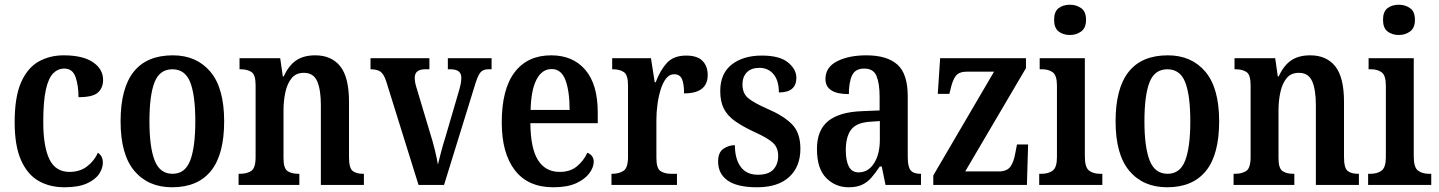

<svg xmlns="http://www.w3.org/2000/svg" viewBox="-20 -782 6087 812"><path d="M253 10Q190 10 143 -17Q96 -44 69 -104.5Q42 -165 42 -265Q42 -373 69.5 -434.5Q97 -496 144 -522Q191 -548 249 -548Q330 -548 373 -519Q416 -490 416 -444Q416 -411 394.5 -391Q373 -371 312 -371Q312 -420 299.5 -456Q287 -492 252 -492Q225 -492 205 -472Q185 -452 174 -403Q163 -354 163 -266Q163 -162 189 -108.5Q215 -55 274 -55Q318 -55 348.5 -78.5Q379 -102 394 -136Q415 -122 415 -94Q415 -71 399.5 -47Q384 -23 348 -6.5Q312 10 253 10Z M708 10Q607 10 548.5 -59Q490 -128 490 -269Q490 -548 711 -548Q811 -548 869.5 -479Q928 -410 928 -269Q928 -128 872 -59Q816 10 708 10ZM710 -47Q763 -47 784.5 -103.5Q806 -160 806 -269Q806 -379 784.5 -434Q763 -489 709 -489Q655 -489 633.5 -434Q612 -379 612 -269Q612 -160 634 -103.5Q656 -47 710 -47Z M989 0V-47H995Q1024 -47 1042.5 -59Q1061 -71 1061 -118V-422Q1061 -466 1043.5 -477.5Q1026 -489 998 -489H993V-536H1165L1176 -459H1180Q1201 -505 1232.5 -526.5Q1264 -548 1313 -548Q1382 -548 1419 -501.5Q1456 -455 1456 -352V-118Q1456 -72 1471 -59.5Q1486 -47 1515 -47H1519V0H1337V-338Q1337 -402 1321.5 -438Q1306 -474 1265 -474Q1232 -474 1213.5 -451.5Q1195 -429 1187 -392.5Q1179 -356 1179 -315V-113Q1179 -70 1196 -58.5Q1213 -47 1242 -47H1246V0Z M1613 -439Q1603 -469 1589 -479Q1575 -489 1547 -489V-536H1796V-489H1778Q1734 -489 1734 -453Q1734 -441 1736.5 -429.5Q1739 -418 1743 -406L1799 -219Q1810 -185 1819 -148Q1828 -111 1832 -86Q1837 -106 1845 -137.5Q1853 -169 1864 -203L1919 -391Q1925 -411 1928 -425Q1931 -439 1931 -454Q1931 -489 1885 -489H1874V-536H2059V-489H2044Q2022 -489 2010.5 -474Q1999 -459 1986 -414L1858 0H1750Z M2320 10Q2213 10 2157.5 -62Q2102 -134 2102 -264Q2102 -405 2156.5 -476.5Q2211 -548 2311 -548Q2403 -548 2455.5 -486.5Q2508 -425 2508 -306V-261H2223Q2224 -154 2255.5 -104.5Q2287 -55 2347 -55Q2392 -55 2420.5 -79Q2449 -103 2464 -136Q2475 -132 2483 -122.5Q2491 -113 2491 -98Q2491 -75 2473 -50Q2455 -25 2417.5 -7.5Q2380 10 2320 10ZM2389 -317Q2389 -396 2371.5 -443Q2354 -490 2313 -490Q2272 -490 2249 -445.5Q2226 -401 2224 -317Z M2566 0V-47H2569Q2598 -47 2617 -59.5Q2636 -72 2636 -119V-421Q2636 -465 2618.5 -477Q2601 -489 2572 -489H2569V-536H2733L2749 -434H2753Q2772 -485 2800.5 -516Q2829 -547 2882 -547Q2929 -547 2951 -524.5Q2973 -502 2973 -465Q2973 -387 2873 -387Q2873 -428 2864 -448Q2855 -468 2831 -468Q2811 -468 2797 -450Q2783 -432 2774 -403Q2765 -374 2760.5 -340.5Q2756 -307 2756 -275V-114Q2756 -70 2773.5 -58.5Q2791 -47 2818 -47H2843V0Z M3182 10Q3098 10 3057.5 -18.5Q3017 -47 3017 -99Q3017 -137 3039 -152.5Q3061 -168 3088 -168Q3088 -110 3112.5 -76.5Q3137 -43 3185 -43Q3230 -43 3250.5 -65Q3271 -87 3271 -123Q3271 -158 3248.5 -178.5Q3226 -199 3170 -224Q3121 -247 3089 -269.5Q3057 -292 3041.5 -322Q3026 -352 3026 -397Q3026 -471 3074.5 -509Q3123 -547 3202 -547Q3277 -547 3312.5 -518Q3348 -489 3348 -453Q3348 -391 3274 -391Q3274 -441 3251.5 -468Q3229 -495 3192 -495Q3157 -495 3138.5 -476Q3120 -457 3120 -425Q3120 -388 3143 -368Q3166 -348 3225 -322Q3293 -293 3329 -257Q3365 -221 3365 -153Q3365 -77 3317.5 -33.5Q3270 10 3182 10Z M3569 10Q3513 10 3474 -29.5Q3435 -69 3435 -152Q3435 -232 3483 -270.5Q3531 -309 3629 -312L3700 -315V-373Q3700 -429 3687 -460.5Q3674 -492 3635 -492Q3597 -492 3583.5 -463Q3570 -434 3570 -384Q3471 -384 3471 -448Q3471 -498 3520.5 -523Q3570 -548 3644 -548Q3731 -548 3775 -509Q3819 -470 3819 -375V-118Q3819 -77 3831 -62Q3843 -47 3872 -47H3875V0H3725L3709 -78H3701Q3682 -50 3665 -30.5Q3648 -11 3625.5 -0.5Q3603 10 3569 10ZM3611 -53Q3652 -53 3676.5 -91.5Q3701 -130 3701 -191V-270L3658 -267Q3601 -263 3579 -233Q3557 -203 3557 -147Q3557 -102 3570 -77.5Q3583 -53 3611 -53Z M3927 0V-40L4184 -479H4070Q4037 -479 4023 -462Q4009 -445 4000 -405L3995 -385H3946L3956 -536H4319V-494L4062 -57H4204Q4238 -57 4253 -77Q4268 -97 4275 -140L4281 -171H4328L4323 0Z M4505 -634Q4476 -634 4457 -649Q4438 -664 4438 -698Q4438 -733 4457 -747.5Q4476 -762 4505 -762Q4532 -762 4552.5 -747.5Q4573 -733 4573 -698Q4573 -664 4552.5 -649Q4532 -634 4505 -634ZM4375 0V-47H4385Q4414 -47 4432 -60.5Q4450 -74 4450 -117V-420Q4450 -463 4432.5 -476Q4415 -489 4388 -489H4377V-536H4568V-120Q4568 -74 4586 -60.5Q4604 -47 4632 -47H4642V0Z M4916 10Q4815 10 4756.5 -59Q4698 -128 4698 -269Q4698 -548 4919 -548Q5019 -548 5077.5 -479Q5136 -410 5136 -269Q5136 -128 5080 -59Q5024 10 4916 10ZM4918 -47Q4971 -47 4992.5 -103.5Q5014 -160 5014 -269Q5014 -379 4992.5 -434Q4971 -489 4917 -489Q4863 -489 4841.5 -434Q4820 -379 4820 -269Q4820 -160 4842 -103.5Q4864 -47 4918 -47Z M5197 0V-47H5203Q5232 -47 5250.5 -59Q5269 -71 5269 -118V-422Q5269 -466 5251.5 -477.5Q5234 -489 5206 -489H5201V-536H5373L5384 -459H5388Q5409 -505 5440.5 -526.5Q5472 -548 5521 -548Q5590 -548 5627 -501.5Q5664 -455 5664 -352V-118Q5664 -72 5679 -59.5Q5694 -47 5723 -47H5727V0H5545V-338Q5545 -402 5529.5 -438Q5514 -474 5473 -474Q5440 -474 5421.5 -451.5Q5403 -429 5395 -392.5Q5387 -356 5387 -315V-113Q5387 -70 5404 -58.5Q5421 -47 5450 -47H5454V0Z M5896 -634Q5867 -634 5848 -649Q5829 -664 5829 -698Q5829 -733 5848 -747.5Q5867 -762 5896 -762Q5923 -762 5943.5 -747.5Q5964 -733 5964 -698Q5964 -664 5943.5 -649Q5923 -634 5896 -634ZM5766 0V-47H5776Q5805 -47 5823 -60.5Q5841 -74 5841 -117V-420Q5841 -463 5823.5 -476Q5806 -489 5779 -489H5768V-536H5959V-120Q5959 -74 5977 -60.5Q5995 -47 6023 -47H6033V0Z"/></svg>

Font: Noto Serif Khmer Condensed SemiBold
Style: Regular
Weight: 600
Width: 3
Designer: Danh Hong and the Monotype Design Team
Foundry: Monotype Imaging Inc.
Version: Version 2.004; ttfautohint (v1.8.4.7-5d5b)